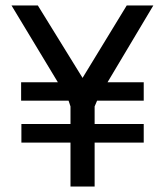

<svg xmlns="http://www.w3.org/2000/svg" viewBox="-20 -680 601 700"><path d="M237 0V-160H58V-228H237V-292L230 -313H57V-380H191L22 -660H118L281 -396L442 -660H539L372 -380H504V-313H334L325 -292V-228H504V-160H325V0Z"/></svg>

Font: Cairo Play Medium
Style: Regular
Weight: 500
Version: Version 3.119